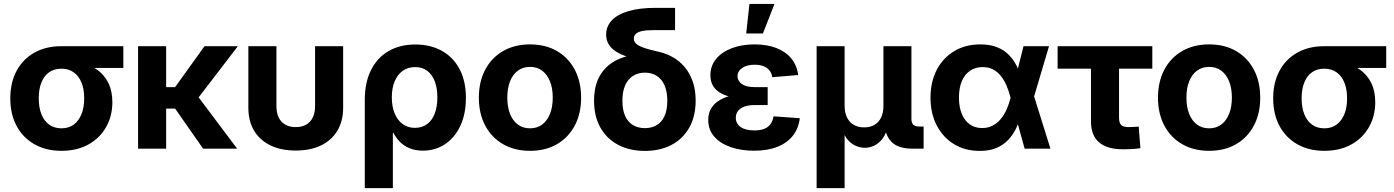

<svg xmlns="http://www.w3.org/2000/svg" viewBox="-20 -768 7202 992"><path d="M297.4 11.2Q217.8 11.2 158.2 -22.5Q98.6 -56.2 65.9 -117.2Q33.2 -178.2 33.2 -259.8Q33.2 -341.3 65.7 -401.9Q98.1 -462.4 157.5 -495.8Q216.8 -529.3 296.4 -529.3H617.2V-417H391.6L296.4 -413.1Q259.8 -413.1 233.6 -394.5Q207.5 -376 193.8 -341.8Q180.2 -307.6 180.2 -259.8Q180.2 -212.4 194.1 -177.5Q208 -142.6 234.4 -123.8Q260.7 -105 297.4 -105Q334.5 -105 360.6 -124Q386.7 -143.1 400.9 -177.7Q415 -212.4 415 -259.8Q415 -307.6 400.9 -341.8Q386.7 -376 360.6 -394.5Q334.5 -413.1 297.4 -413.1V-458Q352.5 -458 400.4 -445.3Q448.2 -432.6 484.1 -406.2Q520 -379.9 540.3 -338.6Q560.5 -297.4 560.5 -240.2Q560.5 -168.5 528.1 -111.3Q495.6 -54.2 436.8 -21.5Q377.9 11.2 297.4 11.2Z M838.4 -529.3V0H693.4V-529.3ZM1209 -529.3 961.9 -207H806.6L800.8 -317.9H884.8L1036.6 -529.3ZM1029.3 0 879.9 -213.9 989.7 -287.1 1205.1 0Z M1507.8 9.8Q1432.1 9.8 1377.2 -16.8Q1322.3 -43.5 1292.7 -93Q1263.2 -142.6 1263.2 -210.9V-529.3H1408.2V-219.7Q1408.2 -185.5 1419.7 -161.4Q1431.2 -137.2 1453.6 -124.3Q1476.1 -111.3 1507.8 -111.3Q1540 -111.3 1562.3 -124.3Q1584.5 -137.2 1596.2 -161.4Q1607.9 -185.5 1607.9 -219.7V-529.3H1752.9V-210.9Q1752.9 -142.6 1723.4 -93Q1693.8 -43.5 1638.9 -16.8Q1584 9.8 1507.8 9.8Z M1864.7 204.1V-251Q1864.7 -342.3 1897 -406.2Q1929.2 -470.2 1987.8 -504.2Q2046.4 -538.1 2126 -538.1Q2204.1 -538.1 2262.9 -505.4Q2321.8 -472.7 2354.5 -410.9Q2387.2 -349.1 2387.2 -261.7Q2387.2 -179.7 2358.6 -118.4Q2330.1 -57.1 2279.8 -23.4Q2229.5 10.3 2164.6 10.3Q2125.5 10.3 2095.9 -2.2Q2066.4 -14.6 2045.9 -35.4Q2025.4 -56.2 2012.7 -81.5H2009.8V204.1ZM2124 -107.4Q2161.1 -107.4 2187 -127Q2212.9 -146.5 2226.3 -181.9Q2239.7 -217.3 2239.7 -265.1Q2239.7 -312 2226.6 -347.2Q2213.4 -382.3 2187.7 -401.9Q2162.1 -421.4 2125 -421.4Q2087.9 -421.4 2060.8 -402.1Q2033.7 -382.8 2019 -347.7Q2004.4 -312.5 2004.4 -265.1Q2004.4 -217.3 2019 -181.9Q2033.7 -146.5 2060.5 -127Q2087.4 -107.4 2124 -107.4Z M2718.3 11.2Q2638.7 11.2 2579.1 -23.2Q2519.5 -57.6 2486.8 -119.4Q2454.1 -181.2 2454.1 -263.2Q2454.1 -345.7 2486.8 -407.7Q2519.5 -469.7 2579.1 -504.2Q2638.7 -538.6 2718.3 -538.6Q2798.8 -538.6 2857.9 -504.2Q2917 -469.7 2949.7 -407.7Q2982.4 -345.7 2982.4 -263.2Q2982.4 -181.2 2949.7 -119.4Q2917 -57.6 2857.9 -23.2Q2798.8 11.2 2718.3 11.2ZM2718.3 -105Q2755.4 -105 2781.5 -124.8Q2807.6 -144.5 2821.8 -180.2Q2835.9 -215.8 2835.9 -263.7Q2835.9 -311.5 2821.8 -347.2Q2807.6 -382.8 2781.5 -402.6Q2755.4 -422.4 2718.3 -422.4Q2681.6 -422.4 2655.3 -402.6Q2628.9 -382.8 2615 -347.4Q2601.1 -312 2601.1 -263.7Q2601.1 -215.8 2615 -180.2Q2628.9 -144.5 2655.3 -124.8Q2681.6 -105 2718.3 -105Z M3312 11.7Q3233.9 11.7 3174.6 -19.3Q3115.2 -50.3 3082.3 -108.4Q3049.3 -166.5 3049.3 -247.6Q3049.3 -328.6 3082.3 -381.8Q3115.2 -435.1 3174.6 -461.7Q3233.9 -488.3 3312 -488.3V-452.6Q3267.1 -460.9 3230.2 -472.2Q3193.4 -483.4 3167 -499Q3140.6 -514.6 3126.2 -536.9Q3111.8 -559.1 3111.8 -589.4Q3111.8 -631.3 3140.6 -662.4Q3169.4 -693.4 3226.6 -710.4Q3283.7 -727.5 3369.1 -727.5H3467.8V-612.3H3353Q3316.9 -612.3 3295.4 -607.2Q3273.9 -602.1 3264.4 -592.3Q3254.9 -582.5 3254.9 -568.4Q3254.9 -553.7 3265.4 -543.5Q3275.9 -533.2 3294.4 -525.6Q3313 -518.1 3337.6 -511.7Q3362.3 -505.4 3391.1 -498.5Q3425.8 -490.2 3458.7 -471.2Q3491.7 -452.1 3517.6 -421.4Q3543.5 -390.6 3558.8 -347.7Q3574.2 -304.7 3574.2 -248.5Q3574.2 -167 3541.3 -108.6Q3508.3 -50.3 3449.2 -19.3Q3390.1 11.7 3312 11.7ZM3312 -106Q3346.7 -106 3372.8 -121.3Q3398.9 -136.7 3413.3 -168.2Q3427.7 -199.7 3427.7 -247.1Q3427.7 -295.4 3413.3 -327.6Q3398.9 -359.9 3372.8 -376.2Q3346.7 -392.6 3312 -392.6Q3277.3 -392.6 3251 -376.2Q3224.6 -359.9 3210.2 -327.6Q3195.8 -295.4 3195.8 -247.1Q3195.8 -199.7 3210.2 -168.2Q3224.6 -136.7 3251 -121.3Q3277.3 -106 3312 -106Z M3876 10.7Q3809.1 10.7 3755.4 -7.8Q3701.7 -26.4 3670.4 -62Q3639.2 -97.7 3639.2 -148.4Q3639.2 -183.6 3655 -209.2Q3670.9 -234.9 3700.7 -252Q3730.5 -269 3771.5 -277.3Q3812.5 -285.6 3862.8 -285.6H3946.3V-225.1H3877Q3847.7 -225.1 3826.2 -217.3Q3804.7 -209.5 3793.2 -194.8Q3781.7 -180.2 3781.7 -159.2Q3781.7 -129.4 3806.6 -111.8Q3831.5 -94.2 3877.9 -94.2Q3908.7 -94.2 3929.2 -102.5Q3949.7 -110.8 3961.2 -127.2Q3972.7 -143.6 3976.6 -167L4112.3 -157.2Q4106 -104.5 4076.4 -66.9Q4046.9 -29.3 3996.3 -9.3Q3945.8 10.7 3876 10.7ZM3867.2 -256.3Q3814.9 -256.3 3774.7 -263.4Q3734.4 -270.5 3706.5 -285.4Q3678.7 -300.3 3664.6 -323.5Q3650.4 -346.7 3650.4 -378.9Q3650.4 -428.2 3680.2 -464.1Q3710 -500 3761.7 -519.3Q3813.5 -538.6 3878.9 -538.6Q3941.9 -538.6 3990 -520.3Q4038.1 -502 4067.6 -466.8Q4097.2 -431.6 4104 -380.4L3970.2 -369.1Q3965.8 -399.9 3942.4 -416.7Q3918.9 -433.6 3879.4 -433.6Q3838.9 -433.6 3814.7 -417Q3790.5 -400.4 3790.5 -374Q3790.5 -349.6 3813.2 -333.7Q3835.9 -317.9 3878.4 -317.9H3946.3V-256.3ZM3835.4 -595.2 3852.1 -747.6H3981.4L3921.9 -595.2Z M4199.2 204.1V-529.3H4343.8V-223.1Q4343.8 -185.1 4356.7 -159.9Q4369.6 -134.8 4392.3 -122.3Q4415 -109.9 4444.8 -109.9Q4475.1 -109.9 4497.3 -122.3Q4519.5 -134.8 4532 -159.9Q4544.4 -185.1 4544.4 -223.1V-529.3H4689V-153.8Q4689 -133.3 4698.7 -123.8Q4708.5 -114.3 4730.5 -114.3H4752V0H4691.4Q4620.1 0 4585.2 -35.9Q4550.3 -71.8 4550.3 -139.2V-188.5H4574.7Q4574.7 -134.3 4563 -98.6Q4551.3 -63 4532.2 -42.5Q4513.2 -22 4491.2 -13.2Q4469.2 -4.4 4448.7 -4.4Q4427.2 -4.4 4404.8 -13.2Q4382.3 -22 4363 -42.5Q4343.8 -63 4331.8 -98.6Q4319.8 -134.3 4319.8 -188.5H4343.8V204.1Z M5042.5 11.7Q4965.8 11.7 4908.7 -23.4Q4851.6 -58.6 4819.6 -120.6Q4787.6 -182.6 4787.6 -263.2Q4787.6 -344.7 4819.6 -406.5Q4851.6 -468.3 4909.4 -503.4Q4967.3 -538.6 5045.4 -538.6Q5095.2 -538.6 5131.3 -524.2Q5167.5 -509.8 5192.1 -484.6Q5216.8 -459.5 5232.9 -427.2Q5249 -395 5258.8 -359.4H5294.4L5321.3 -274.9L5407.2 0H5273.9L5200.7 -265.6Q5191.9 -299.8 5179.2 -328.4Q5166.5 -356.9 5149.4 -377.7Q5132.3 -398.4 5109.6 -409.9Q5086.9 -421.4 5057.6 -421.4Q5019.5 -421.4 4991.7 -402.3Q4963.9 -383.3 4949.2 -348.1Q4934.6 -313 4934.6 -264.2Q4934.6 -215.8 4949 -180.4Q4963.4 -145 4990.2 -125.7Q5017.1 -106.4 5054.7 -106.4Q5084.5 -106.4 5108.2 -118.7Q5131.8 -130.9 5149.9 -152.3Q5168 -173.8 5180.7 -202.1Q5193.4 -230.5 5201.2 -262.7L5268.1 -529.3H5399.9L5320.8 -262.7L5293.5 -174.3H5257.3Q5246.1 -137.7 5229.7 -104.2Q5213.4 -70.8 5188.5 -44.7Q5163.6 -18.6 5127.9 -3.4Q5092.3 11.7 5042.5 11.7Z M5783.7 3.4Q5699.7 3.4 5658.2 -32.7Q5616.7 -68.8 5616.7 -141.1V-413.1H5444.3V-529.3H5933.6V-413.1H5761.7V-159.7Q5761.7 -133.3 5772.7 -122.3Q5783.7 -111.3 5811.5 -111.3Q5823.2 -111.3 5837.6 -112.3Q5852.1 -113.3 5863.3 -113.8L5872.1 -2.4Q5850.1 1 5827.9 2.2Q5805.7 3.4 5783.7 3.4Z M6227.1 11.2Q6147.5 11.2 6087.9 -23.2Q6028.3 -57.6 5995.6 -119.4Q5962.9 -181.2 5962.9 -263.2Q5962.9 -345.7 5995.6 -407.7Q6028.3 -469.7 6087.9 -504.2Q6147.5 -538.6 6227.1 -538.6Q6307.6 -538.6 6366.7 -504.2Q6425.8 -469.7 6458.5 -407.7Q6491.2 -345.7 6491.2 -263.2Q6491.2 -181.2 6458.5 -119.4Q6425.8 -57.6 6366.7 -23.2Q6307.6 11.2 6227.1 11.2ZM6227.1 -105Q6264.2 -105 6290.3 -124.8Q6316.4 -144.5 6330.6 -180.2Q6344.7 -215.8 6344.7 -263.7Q6344.7 -311.5 6330.6 -347.2Q6316.4 -382.8 6290.3 -402.6Q6264.2 -422.4 6227.1 -422.4Q6190.4 -422.4 6164.1 -402.6Q6137.7 -382.8 6123.8 -347.4Q6109.9 -312 6109.9 -263.7Q6109.9 -215.8 6123.8 -180.2Q6137.7 -144.5 6164.1 -124.8Q6190.4 -105 6227.1 -105Z M6822.3 11.2Q6742.7 11.2 6683.1 -22.5Q6623.5 -56.2 6590.8 -117.2Q6558.1 -178.2 6558.1 -259.8Q6558.1 -341.3 6590.6 -401.9Q6623 -462.4 6682.4 -495.8Q6741.7 -529.3 6821.3 -529.3H7142.1V-417H6916.5L6821.3 -413.1Q6784.7 -413.1 6758.5 -394.5Q6732.4 -376 6718.8 -341.8Q6705.1 -307.6 6705.1 -259.8Q6705.1 -212.4 6719 -177.5Q6732.9 -142.6 6759.3 -123.8Q6785.6 -105 6822.3 -105Q6859.4 -105 6885.5 -124Q6911.6 -143.1 6925.8 -177.7Q6939.9 -212.4 6939.9 -259.8Q6939.9 -307.6 6925.8 -341.8Q6911.6 -376 6885.5 -394.5Q6859.4 -413.1 6822.3 -413.1V-458Q6877.4 -458 6925.3 -445.3Q6973.1 -432.6 7009 -406.2Q7044.9 -379.9 7065.2 -338.6Q7085.4 -297.4 7085.4 -240.2Q7085.4 -168.5 7053 -111.3Q7020.5 -54.2 6961.7 -21.5Q6902.8 11.2 6822.3 11.2Z"/></svg>

Font: Inter 24pt
Style: Bold
Weight: 700
Designer: Rasmus Andersson
Foundry: rsms
Version: Version 4.001;git-66647c0bb